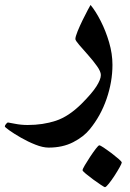

<svg xmlns="http://www.w3.org/2000/svg" viewBox="-91 -299 530 784"><path d="M368.2 -34.2Q368.2 35.2 344.2 104.7Q320.3 174.3 275.4 229Q251 259.3 208 281.5Q165 303.7 107.4 303.7Q84 303.7 53.7 291.7Q23.4 279.8 -5.1 263.4Q-33.7 247.1 -52.5 233.6Q-71.3 220.2 -71.3 217.3Q-71.3 213.4 -66.4 207.3Q-61.5 201.2 -58.1 201.2Q-56.2 201.2 -30.5 206.3Q-4.9 211.4 22 211.4Q84.5 211.4 137 194.1Q189.5 176.8 242.2 124.5Q284.2 82.5 302.5 54Q320.8 25.4 320.8 7.3Q320.8 -6.8 305.2 -28.8Q289.6 -50.8 268.8 -74.2Q248 -97.7 232.4 -115.7Q216.8 -133.8 216.8 -139.6Q216.8 -148.9 225.6 -170.7Q234.4 -192.4 246.3 -216.8Q258.3 -241.2 267.8 -259Q277.3 -276.9 278.8 -278.8Q299.8 -253.4 320.3 -213.1Q340.8 -172.9 354.5 -126.2Q368.2 -79.6 368.2 -34.2ZM406.2 364.7Q406.2 368.2 397.5 384Q388.7 399.9 376.5 418.7Q364.3 437.5 353 451.4Q341.8 465.3 337.4 465.3Q335.4 465.3 321.3 456.1Q307.1 446.8 289.8 434.1Q272.5 421.4 259.3 410.4Q246.1 399.4 246.1 396Q246.1 391.6 255.4 375.7Q264.6 359.9 277.1 341.1Q289.6 322.3 300.3 308.3Q311 294.4 314.5 294.4Q318.4 294.4 332.8 304Q347.2 313.5 364.3 326.4Q381.3 339.4 393.8 350.3Q406.2 361.3 406.2 364.7Z"/></svg>

Font: Scheherazade New
Style: Bold
Weight: 700
Designer: SIL International
Foundry: SIL International
Version: Version 4.000